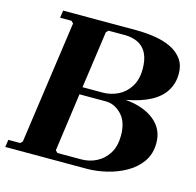

<svg xmlns="http://www.w3.org/2000/svg" viewBox="-102 -773 897 877"><g transform="rotate(15 346.0 -335.0)"><path d="M472 -350Q557 -343 608 -302.5Q659 -262 659 -196Q659 -144 633 -107Q607 -70 565.5 -46.5Q524 -23 475.5 -11.5Q427 0 382 0H-3L2 -35H58L68 -45L150 -625L140 -635H86L91 -670H436Q483 -670 526.5 -663Q570 -656 603.5 -639.5Q637 -623 656.5 -595.5Q676 -568 676 -528Q676 -483 654 -447Q632 -411 587 -387Q542 -363 472 -350ZM315 -635 305 -625 267 -355H362Q400 -355 434 -371.5Q468 -388 489.5 -422Q511 -456 511 -506Q511 -550 497 -578.5Q483 -607 456 -621Q429 -635 391 -635ZM347 -35Q385 -35 418.5 -52Q452 -69 473 -102.5Q494 -136 494 -187Q494 -252 461 -286Q428 -320 387 -320H262L224 -45L234 -35Z"/></g></svg>

Font: Brygada 1918
Style: Italic
Weight: 400
Italic angle: -8°
Designer: Mateusz Machalski | Borys Kosmynka | Przemek Hoffer
Foundry: NIEPODLEGLA 2018
Version: Version 3.006